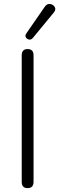

<svg xmlns="http://www.w3.org/2000/svg" viewBox="-20 -964 305 990"><path d="M122 6Q92 6 92 -26V-679Q92 -711 122 -711Q153 -711 153 -679V-26Q153 6 122 6ZM150 -769Q141 -758 130 -760Q119 -762 113.5 -771Q108 -780 116 -792L210 -928Q222 -946 238.5 -943.5Q255 -941 262.5 -927.5Q270 -914 257 -899Z"/></svg>

Font: Nunito Light
Style: Regular
Weight: 300
Designer: Vernon Adams
Foundry: Vernon Adams
Version: Version 3.601; ttfautohint (v1.8.2.53-6de2)